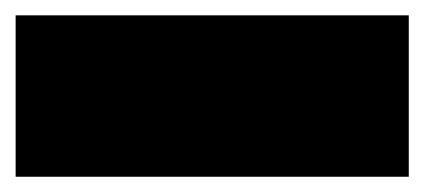

<svg xmlns="http://www.w3.org/2000/svg" viewBox="-30 10 548 248"><path d="M-9.8 238.3V29.8H498V238.3Z"/></svg>

Font: Pinar-DS1-FD Black
Style: Regular
Weight: 900
Designer: Amin Abedi
Version: Version 2.000